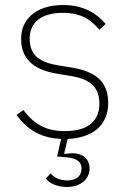

<svg xmlns="http://www.w3.org/2000/svg" viewBox="-20 -540 508 763"><path d="M336 129C336 172 300 203 247 203C206 203 175 188 162 169L181 149C196 166 218 177 247 177C282 177 304 161 304 130C304 106 289 88 242 85L207 82L223 12C146 9 90 -22 46 -83L73 -103C118 -43 166 -19 238 -19C327 -19 375 -57 375 -128C375 -196 336 -227 256 -239L213 -246C168 -253 131 -266 105 -288C79 -310 64 -341 64 -386C64 -430 82 -463 112 -486C142 -509 183 -520 230 -520C315 -520 365 -485 400 -445L375 -422C360 -439 343 -456 320 -469C297 -481 268 -489 229 -489C149 -489 98 -454 98 -387C98 -319 138 -291 219 -279L262 -272C357 -257 410 -218 410 -131C410 -43 349 8 249 12L235 70L237 72C247 70 258 69 269 69C308 69 336 92 336 129Z"/></svg>

Font: Plexus Sans ExtraLight
Style: Regular
Weight: 250
Version: Version 2.001;PS 002.001;hotconv 1.0.70;makeotf.lib2.5.58329